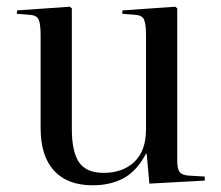

<svg xmlns="http://www.w3.org/2000/svg" viewBox="-20 -538 659 572"><path d="M256 14Q181 14 141 -29.5Q101 -73 101 -157V-432Q101 -467 95 -480Q89 -493 67 -494L30 -497L31 -507L188 -518L194 -513V-154Q194 -86 215.5 -54.5Q237 -23 289 -23Q346 -23 380.5 -56Q415 -89 415 -153V-432Q415 -467 409 -480Q403 -493 381 -494L344 -497L345 -507L502 -518L508 -513V-60Q508 -36 514.5 -26.5Q521 -17 540 -15L590 -12V0L425 9L417 -80H415Q387 -28 348 -7Q309 14 256 14Z"/></svg>

Font: Display Regular
Style: Regular
Weight: 400
Designer: Latin by Veronika Burian and Jose Scaglione. Greek by Irene Vlachou. Cyrillic by Vera Evstafieva.
Foundry: TypeTogether
Version: Version 3.002